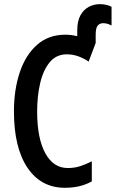

<svg xmlns="http://www.w3.org/2000/svg" viewBox="-20 -891 555 921"><path d="M458.5 -871.1Q478.5 -871.1 492.9 -866.9Q507.3 -862.8 515.1 -858.4V-769Q509.3 -772 498.5 -775.9Q487.8 -779.8 475.1 -779.8Q458.5 -779.8 448.7 -768.3Q439 -756.8 439 -724.6V-685.1L405.3 -595.7Q380.9 -611.8 355 -621.1Q329.1 -630.4 300.3 -630.4Q250.5 -630.4 219.2 -593.3Q188 -556.2 173.1 -493.9Q158.2 -431.6 158.2 -356Q158.2 -227.5 197.3 -156Q236.3 -84.5 306.2 -85Q337.4 -85 365.7 -94.2Q394 -103.5 420.4 -117.2V-21Q366.2 9.8 291.5 9.8Q176.8 9.8 111.8 -86.4Q46.9 -182.6 46.9 -356.9Q46.9 -460.4 74.7 -543.7Q102.5 -627 157.5 -675.8Q212.4 -724.6 293.9 -724.6Q321.8 -724.6 350.6 -717.3V-745.6Q350.6 -790.5 366.2 -818.1Q381.8 -845.7 406.5 -858.4Q431.2 -871.1 458.5 -871.1Z"/></svg>

Font: Open Sans Condensed SemiBold
Style: Regular
Weight: 600
Width: 3
Designer: Monotype Design Team
Foundry: Monotype Imaging Inc.
Version: Version 3.000; ttfautohint (v1.8.4)